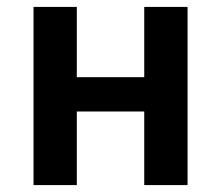

<svg xmlns="http://www.w3.org/2000/svg" viewBox="-20 -536 640 556"><path d="M77.1 0H202.4V-213.1H397.7V0H523.1V-516H397.7V-312.5H202.4V-516H77.1Z"/></svg>

Font: Margiela Mono SemiBold
Style: Regular
Weight: 600
Designer: Mike Abbink, Paul van der Laan, Pieter van Rosmalen
Foundry: Bold Monday
Version: Version 2.003 2021